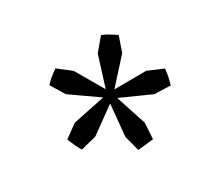

<svg xmlns="http://www.w3.org/2000/svg" viewBox="-62 -778 514 450"><g transform="rotate(-20 194.5 -552.5)"><path d="M192 -549 100 -592 71 -625Q82 -642 98 -657L136 -637L202 -559ZM91 -457Q85 -464 79 -472.5Q73 -481 67 -491L97 -522L193 -560L201 -547L131 -475ZM215 -411 197 -450 189 -551 203 -556 251 -466 256 -423Q246 -420 236 -417Q226 -414 215 -411ZM295 -521 196 -546 197 -561 296 -579 339 -569Q341 -549 338 -527ZM203 -551 190 -556 203 -656 225 -694Q235 -692 245 -688Q255 -684 264 -680L257 -637Z"/></g></svg>

Font: Piazzolla Thin Medium
Style: Regular
Weight: 500
Version: Version 2.005